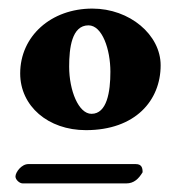

<svg xmlns="http://www.w3.org/2000/svg" viewBox="-20 -586 394 447"><path d="M180 -283C295 -283 354 -352 354 -434C354 -505 282 -566 195 -566C99 -566 27 -502 27 -415C27 -339 92 -283 180 -283ZM193 -321C163 -321 141 -375 141 -431C141 -474 147 -527 186 -527C218 -527 237 -471 237 -419C237 -372 229 -321 193 -321ZM296 -204H46C30 -204 16 -185 16 -175C16 -168 25 -159 33 -159H274C292 -159 303 -170 312 -185C312 -195 310 -204 296 -204Z"/></svg>

Font: EB Garamond
Style: Bold
Weight: 700
Designer: Georg Duffner and Octavio Pardo
Foundry: Georg Duffner
Version: Version 1.000;PS 001.000;hotconv 1.0.88;makeotf.lib2.5.64775